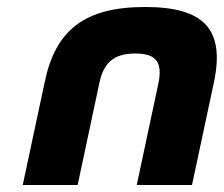

<svg xmlns="http://www.w3.org/2000/svg" viewBox="-20 -529 640 549"><path d="M108 -295 45 0H202L264 -291C276 -350 306 -376 367 -376C428 -376 445 -350 433 -291L371 0H529L592 -295C623 -444 565 -509 395 -509C223 -509 139 -444 108 -295Z"/></svg>

Font: LT Wave Text Black Italic
Style: Regular
Weight: 900
Designer: Daniel Lyons
Version: Version 2.5 (Glyphs App)